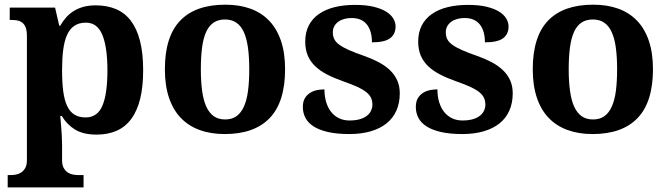

<svg xmlns="http://www.w3.org/2000/svg" viewBox="-20 -569 2886 829"><path d="M24.9 187Q36.1 187 48.6 184.8Q61 182.6 71.5 175.8Q82 168.9 89.1 156.2Q96.2 143.6 96.2 122.1V-413.1Q96.2 -436 91.1 -449.7Q85.9 -463.4 76.9 -470.7Q67.9 -478 55.4 -480.5Q43 -482.9 28.8 -482.9H22V-536.1H217.8L235.8 -458H240.2Q251 -477.5 265.4 -493.7Q279.8 -509.8 298.6 -521.5Q317.4 -533.2 340.8 -539.6Q364.3 -545.9 393.1 -545.9Q442.9 -545.9 481.2 -529.5Q519.5 -513.2 545.4 -478.8Q571.3 -444.3 584.7 -391.6Q598.1 -338.9 598.1 -266.1Q598.1 -193.8 585 -141.4Q571.8 -88.9 546.1 -54.7Q520.5 -20.5 483.2 -4.2Q445.8 12.2 397 12.2Q339.8 12.2 304.2 -9.5Q268.6 -31.2 247.1 -67.9H240.2Q242.2 -44.9 244.1 -22.9Q245.6 -4.4 246.8 16.6Q248 37.6 248 53.2V122.1Q248 143.6 255.1 156.2Q262.2 168.9 272.7 175.8Q283.2 182.6 295.7 184.8Q308.1 187 318.8 187H340.8V240.2H13.2V187ZM350.1 -62Q400.4 -62 422.1 -112.5Q443.8 -163.1 443.8 -265.1Q443.8 -364.7 422.1 -418Q400.4 -471.2 351.1 -471.2Q321.3 -471.2 301.3 -457.8Q281.2 -444.3 269.5 -418.2Q257.8 -392.1 252.9 -353.8Q248 -315.4 248 -266.1Q248 -214.4 252.9 -176Q257.8 -137.7 269.5 -112.3Q281.2 -86.9 300.8 -74.5Q320.3 -62 350.1 -62Z M1210.9 -270Q1210.9 -128.9 1144.8 -59.6Q1078.6 9.8 950.2 9.8Q890.1 9.8 842.3 -7.6Q794.4 -24.9 761 -59.6Q727.5 -94.2 709.7 -147Q691.9 -199.7 691.9 -270Q691.9 -411.1 758.1 -480Q824.2 -548.8 953.1 -548.8Q1013.2 -548.8 1060.8 -531.7Q1108.4 -514.6 1141.8 -480Q1175.3 -445.3 1193.1 -392.8Q1210.9 -340.3 1210.9 -270ZM847.2 -270Q847.2 -216.8 852.8 -176.3Q858.4 -135.7 870.8 -108.4Q883.3 -81.1 903.3 -67.1Q923.3 -53.2 952.1 -53.2Q981 -53.2 1000.7 -67.1Q1020.5 -81.1 1033 -108.4Q1045.4 -135.7 1050.8 -176.3Q1056.2 -216.8 1056.2 -270Q1056.2 -323.7 1050.5 -364Q1044.9 -404.3 1032.5 -431.2Q1020 -458 1000 -471.4Q980 -484.9 951.2 -484.9Q922.4 -484.9 902.3 -471.4Q882.3 -458 870.1 -431.2Q857.9 -404.3 852.5 -364Q847.2 -323.7 847.2 -270Z M1488.8 9.8Q1434.6 9.8 1396.2 1Q1357.9 -7.8 1333.7 -23.4Q1309.6 -39.1 1298.6 -60.5Q1287.6 -82 1287.6 -106.9Q1287.6 -131.3 1297.1 -146.2Q1306.6 -161.1 1321 -169.4Q1335.4 -177.7 1351.6 -180.4Q1367.7 -183.1 1380.9 -183.1Q1380.9 -151.9 1388.7 -127Q1396.5 -102.1 1410.6 -84.7Q1424.8 -67.4 1444.6 -58.1Q1464.4 -48.8 1488.8 -48.8Q1514.6 -48.8 1533.4 -54.2Q1552.2 -59.6 1564.2 -69.1Q1576.2 -78.6 1582 -91.1Q1587.9 -103.5 1587.9 -117.2Q1587.9 -133.8 1581.8 -146.7Q1575.7 -159.7 1561.5 -171.1Q1547.4 -182.6 1523.7 -193.6Q1500 -204.6 1464.8 -216.8Q1424.3 -231 1393.3 -246.8Q1362.3 -262.7 1341.1 -283Q1319.8 -303.2 1308.8 -329.3Q1297.9 -355.5 1297.9 -389.2Q1297.9 -429.2 1313.2 -459Q1328.6 -488.8 1356.9 -508.5Q1385.3 -528.3 1424.8 -538.1Q1464.4 -547.9 1512.7 -547.9Q1560.1 -547.9 1593.3 -539.8Q1626.5 -531.7 1647.5 -518.6Q1668.5 -505.4 1678.2 -488.8Q1688 -472.2 1688 -455.1Q1688 -421.4 1664.3 -403.8Q1640.6 -386.2 1585.9 -386.2Q1585.9 -436 1563.7 -463.6Q1541.5 -491.2 1498 -491.2Q1481.9 -491.2 1467 -487.3Q1452.1 -483.4 1441.2 -475.6Q1430.2 -467.8 1423.6 -456.3Q1417 -444.8 1417 -429.2Q1417 -413.1 1423.1 -400.4Q1429.2 -387.7 1444.6 -376.2Q1460 -364.7 1486.3 -353Q1512.7 -341.3 1553.7 -327.1Q1586.9 -315.4 1615 -300.5Q1643.1 -285.6 1663.3 -266.4Q1683.6 -247.1 1694.8 -222.4Q1706.1 -197.8 1706.1 -166Q1706.1 -124.5 1691.7 -91.8Q1677.2 -59.1 1649.4 -36.6Q1621.6 -14.2 1581.1 -2.2Q1540.5 9.8 1488.8 9.8Z M1976.6 9.8Q1922.4 9.8 1884 1Q1845.7 -7.8 1821.5 -23.4Q1797.4 -39.1 1786.4 -60.5Q1775.4 -82 1775.4 -106.9Q1775.4 -131.3 1784.9 -146.2Q1794.4 -161.1 1808.8 -169.4Q1823.2 -177.7 1839.4 -180.4Q1855.5 -183.1 1868.7 -183.1Q1868.7 -151.9 1876.5 -127Q1884.3 -102.1 1898.4 -84.7Q1912.6 -67.4 1932.4 -58.1Q1952.1 -48.8 1976.6 -48.8Q2002.4 -48.8 2021.2 -54.2Q2040 -59.6 2052 -69.1Q2064 -78.6 2069.8 -91.1Q2075.7 -103.5 2075.7 -117.2Q2075.7 -133.8 2069.6 -146.7Q2063.5 -159.7 2049.3 -171.1Q2035.2 -182.6 2011.5 -193.6Q1987.8 -204.6 1952.6 -216.8Q1912.1 -231 1881.1 -246.8Q1850.1 -262.7 1828.9 -283Q1807.6 -303.2 1796.6 -329.3Q1785.6 -355.5 1785.6 -389.2Q1785.6 -429.2 1801 -459Q1816.4 -488.8 1844.7 -508.5Q1873 -528.3 1912.6 -538.1Q1952.1 -547.9 2000.5 -547.9Q2047.9 -547.9 2081.1 -539.8Q2114.3 -531.7 2135.3 -518.6Q2156.2 -505.4 2166 -488.8Q2175.8 -472.2 2175.8 -455.1Q2175.8 -421.4 2152.1 -403.8Q2128.4 -386.2 2073.7 -386.2Q2073.7 -436 2051.5 -463.6Q2029.3 -491.2 1985.8 -491.2Q1969.7 -491.2 1954.8 -487.3Q1939.9 -483.4 1929 -475.6Q1918 -467.8 1911.4 -456.3Q1904.8 -444.8 1904.8 -429.2Q1904.8 -413.1 1910.9 -400.4Q1917 -387.7 1932.4 -376.2Q1947.8 -364.7 1974.1 -353Q2000.5 -341.3 2041.5 -327.1Q2074.7 -315.4 2102.8 -300.5Q2130.9 -285.6 2151.1 -266.4Q2171.4 -247.1 2182.6 -222.4Q2193.8 -197.8 2193.8 -166Q2193.8 -124.5 2179.4 -91.8Q2165 -59.1 2137.2 -36.6Q2109.4 -14.2 2068.8 -2.2Q2028.3 9.8 1976.6 9.8Z M2799.3 -270Q2799.3 -128.9 2733.2 -59.6Q2667 9.8 2538.6 9.8Q2478.5 9.8 2430.7 -7.6Q2382.8 -24.9 2349.4 -59.6Q2315.9 -94.2 2298.1 -147Q2280.3 -199.7 2280.3 -270Q2280.3 -411.1 2346.4 -480Q2412.6 -548.8 2541.5 -548.8Q2601.6 -548.8 2649.2 -531.7Q2696.8 -514.6 2730.2 -480Q2763.7 -445.3 2781.5 -392.8Q2799.3 -340.3 2799.3 -270ZM2435.5 -270Q2435.5 -216.8 2441.2 -176.3Q2446.8 -135.7 2459.2 -108.4Q2471.7 -81.1 2491.7 -67.1Q2511.7 -53.2 2540.5 -53.2Q2569.3 -53.2 2589.1 -67.1Q2608.9 -81.1 2621.3 -108.4Q2633.8 -135.7 2639.2 -176.3Q2644.5 -216.8 2644.5 -270Q2644.5 -323.7 2638.9 -364Q2633.3 -404.3 2620.8 -431.2Q2608.4 -458 2588.4 -471.4Q2568.4 -484.9 2539.6 -484.9Q2510.7 -484.9 2490.7 -471.4Q2470.7 -458 2458.5 -431.2Q2446.3 -404.3 2440.9 -364Q2435.5 -323.7 2435.5 -270Z"/></svg>

Font: Sahl Naskh
Style: Bold
Weight: 700
Designer: Pascal Zoghbi
Version: Version 1.001